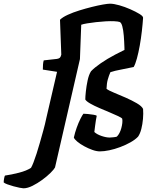

<svg xmlns="http://www.w3.org/2000/svg" viewBox="-194 -820 836 1040"><path d="M-67 200Q-72 200 -87.5 197Q-103 194 -121 189Q-139 184 -154 178.5Q-169 173 -174 168Q-174 158 -171.5 145.5Q-169 133 -167 131Q-132 126 -91 115.5Q-50 105 -26 89Q-20 79 -12.5 59.5Q-5 40 4 12.5Q13 -15 22 -47Q31 -79 40.5 -113Q50 -147 57 -181Q72 -244 86.5 -308Q101 -372 115 -431L38 -443Q38 -458 39 -471Q40 -484 43 -493L115 -501Q126 -503 130.5 -507.5Q135 -512 138 -524L131 -713Q145 -727 173.5 -740Q202 -753 236 -763.5Q270 -774 304 -782.5Q338 -791 364 -795.5Q390 -800 402 -800Q422 -800 452 -791.5Q482 -783 511.5 -770Q541 -757 561.5 -744.5Q582 -732 581 -723Q579 -692 574.5 -652Q570 -612 563 -573Q556 -534 547.5 -503Q539 -472 530 -457Q494 -449 461 -443Q428 -437 404 -429Q396 -411 390 -390Q384 -369 383 -339Q394 -330 423.5 -318Q453 -306 487 -291Q521 -276 547.5 -260.5Q574 -245 581 -230Q583 -205 580.5 -176Q578 -147 571.5 -121.5Q565 -96 554 -80Q539 -64 513.5 -49.5Q488 -35 457.5 -23.5Q427 -12 398 -6Q369 0 347 0Q329 0 306.5 -8Q284 -16 262 -28Q240 -40 224.5 -53Q209 -66 206 -75Q212 -102 221.5 -128.5Q231 -155 241.5 -176Q252 -197 258 -204Q266 -204 282 -202.5Q298 -201 312.5 -198.5Q327 -196 330 -193Q328 -184 325.5 -169Q323 -154 321 -137.5Q319 -121 317 -105Q331 -92 356 -83.5Q381 -75 400 -75Q408 -75 421 -76.5Q434 -78 439 -80Q447 -88 453 -99.5Q459 -111 463 -125.5Q467 -140 468.5 -153.5Q470 -167 468 -177Q465 -182 446 -191Q427 -200 399.5 -211.5Q372 -223 344 -235Q316 -247 295 -259Q274 -271 268 -281Q268 -296 271 -324.5Q274 -353 280.5 -384Q287 -415 299 -434Q318 -454 352 -477.5Q386 -501 429.5 -524Q473 -547 519 -567L480 -494Q481 -527 480 -561.5Q479 -596 476.5 -626.5Q474 -657 468.5 -677.5Q463 -698 454 -701Q445 -704 424.5 -705Q404 -706 378 -704.5Q352 -703 326 -700Q300 -697 278.5 -693.5Q257 -690 246 -686L239 -500L104 87Q99 97 80 116Q61 135 35 154Q9 173 -18 186.5Q-45 200 -67 200Z"/></svg>

Font: Texturina 12pt ExtraBold
Style: Italic
Weight: 800
Italic angle: -11°
Designer: Guillermo Torres Carreño
Foundry: Omnibus-Type
Version: Version 1.002